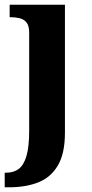

<svg xmlns="http://www.w3.org/2000/svg" viewBox="-24 -556 389 816"><path d="M-4 240V178H2.2Q34 178 55.5 162Q77 146 88.5 106.8Q100 67.7 100 0V-417.4Q100 -446.2 89 -460.1Q78 -474 59.8 -478.5Q41.6 -483 20 -483H17V-536H252V8Q252 97 221.5 148Q191 199 137.7 219.5Q84.4 240 15 240Z"/></svg>

Font: Noto Serif Tamil
Style: Regular
Weight: 400
Designer: Indian Type Foundry, Tom Grace, and the Monotype Design Team
Foundry: Monotype Imaging Inc.
Version: Version 2.003